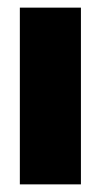

<svg xmlns="http://www.w3.org/2000/svg" viewBox="-20 -483 264 503"><path d="M192 -463V0H32V-463Z"/></svg>

Font: Lineal Heavy
Style: Regular
Weight: 900
Designer: Created by Frank Adebiaye with contributions from Anton Moglia & Ariel Martín Pérez
Created by Frank ADEBIAYE with FontF
Foundry: Velvetyne Type Foundry
Version: Version 2.000